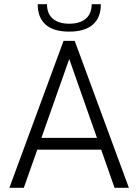

<svg xmlns="http://www.w3.org/2000/svg" viewBox="-20 -891 656 911"><path d="M281.5 -697H334.5L591.5 0H523.5L460 -181H157L93 0H24.5ZM440 -237 308.5 -611 176.5 -237ZM159 -871H203Q203 -826 230.8 -802.2Q258.5 -778.5 308.5 -778.5Q359 -778.5 387 -802.2Q415 -826 415 -871H458.5Q458.5 -807 420.2 -774Q382 -741 308.5 -741Q234 -741 196.5 -774.2Q159 -807.5 159 -871Z"/></svg>

Font: HK Grotesk Light
Style: Regular
Weight: 300
Designer: Alfredo Marco Pradil
Foundry: Hanken Design Co.
Version: Version 3.001